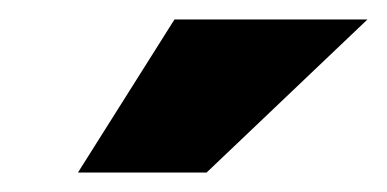

<svg xmlns="http://www.w3.org/2000/svg" viewBox="-20 -760 397 197"><path d="M192 -583H60L159 -740H357Z"/></svg>

Font: Instrument Sans
Style: Bold
Weight: 700
Designer: Rodrigo Fuenzalida
Foundry: fragTYPE
Version: Version 1.000; ttfautohint (v1.8.4.7-5d5b);gftools[0.9.28]